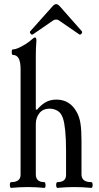

<svg xmlns="http://www.w3.org/2000/svg" viewBox="-20 -909 483 933"><path d="M34 4Q30 4 28.5 -3Q27 -10 28.5 -17Q30 -24 34 -24Q80 -24 80 -60V-574Q80 -642 43 -642Q37 -642 37 -655.5Q37 -669 43 -669Q55 -669 74 -678Q93 -687 109.5 -698Q126 -709 133 -716Q145 -727 150 -727Q157 -727 157 -713Q155 -690 154.5 -670.5Q154 -651 154 -634V-377L160 -376Q179 -399 201.5 -412Q224 -425 254 -425Q320 -425 353 -364Q366 -341 371 -309Q376 -277 376 -224V-62Q376 -24 423 -24Q428 -24 429.5 -17Q431 -10 429.5 -3Q428 4 423 4Q403 2 382.5 1Q362 0 341 0Q321 0 300.5 1Q280 2 259 4Q255 4 253.5 -3Q252 -10 253.5 -17Q255 -24 259 -24Q301 -24 301 -59V-173Q301 -234 297 -273.5Q293 -313 286 -334Q277 -361 259 -371Q241 -381 222 -381Q188 -381 171 -358.5Q154 -336 154 -307V-62Q154 -24 195 -24Q199 -24 200.5 -17Q202 -10 201 -3Q200 4 195 4Q175 2 155 1Q135 0 115 0Q95 0 74.5 1Q54 2 34 4ZM140 -742Q134 -738 128.5 -745.5Q123 -753 127 -757L235 -878Q245 -889 253 -889Q261 -889 271 -878L377 -758Q382 -753 376 -745.5Q370 -738 365 -742L266 -810Q261 -814 253 -814Q244 -814 239 -810Z"/></svg>

Font: Junicode Two Beta Condensed
Style: Regular
Weight: 400
Width: 3
Designer: Peter S. Baker
Foundry: Briery Creek Software
Version: Version 1.053; ttfautohint (v1.8.4)